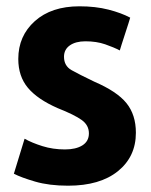

<svg xmlns="http://www.w3.org/2000/svg" viewBox="-20 -570 479 609"><path d="M411 -149Q411 -206 381 -243Q351 -280 279 -311Q231 -334 207 -347.5Q183 -361 183 -390Q183 -413 201.5 -426Q220 -439 251 -439Q286 -439 313.5 -429.5Q341 -420 360 -410Q361 -413 365.5 -428Q370 -443 376.5 -462Q383 -481 387.5 -496Q392 -511 393 -514Q365 -529 324 -539.5Q283 -550 232 -550Q143 -550 90.5 -503Q38 -456 38 -383Q38 -328 68.5 -291.5Q99 -255 163 -227Q216 -206 239 -189.5Q262 -173 262 -147Q262 -122 241.5 -109Q221 -96 186 -96Q148 -96 114.5 -106.5Q81 -117 58 -130L24 -19Q47 -7 91.5 6Q136 19 196 19Q297 19 354 -27Q411 -73 411 -149Z"/></svg>

Font: Repo Bold
Style: Bold
Weight: 700
Designer: Stefan Peev
Foundry: Context Ltd
Version: Version 1.502